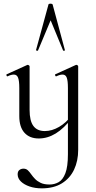

<svg xmlns="http://www.w3.org/2000/svg" viewBox="-20 -750 525 1051"><path d="M142 -386.8V-148.2Q142 -88.6 162.7 -60.6Q183.4 -32.6 225.4 -32.6Q264.2 -32.6 303.3 -55.3Q342.4 -78 371 -117.4L376 -106.2Q330 -46.8 285.1 -19.4Q240.2 8 192.2 8Q142 8 113.8 -23.4Q85.6 -54.8 85.6 -114.6V-268Q85.6 -307.4 79 -324.6Q72.4 -341.8 55.6 -341.8Q41.2 -341.8 21.6 -332.4Q17.6 -330.6 15.6 -336.6Q13.6 -342.6 17.2 -343.6L128.2 -394Q130.2 -395 131.4 -395Q134 -395 138 -392.5Q142 -390 142 -386.8ZM408 -386.8V70Q408 131 385.5 178.5Q363 226 318.8 253.5Q274.6 281 208.4 281Q171.8 281 142.1 270.9Q112.4 260.8 94.5 243.6Q76.6 226.4 76.6 204.2Q76.6 188 86.2 180.6Q95.8 173.2 108.6 173.2Q122.8 173.2 132.3 182.1Q141.8 191 150.6 203.8Q159.4 216.6 171.8 229.4Q184.2 242.2 202.9 251.1Q221.6 260 251.4 260Q278 260 300.9 247.2Q323.8 234.4 337.8 198.4Q351.8 162.4 351.8 94V-268Q351.8 -307.4 345.5 -324.6Q339.2 -341.8 322.4 -341.8Q308.2 -341.8 288.6 -332.4Q284.6 -330.6 282.1 -336.6Q279.6 -342.6 283.4 -343.6L394.2 -394Q397.2 -395 398.4 -395Q401 -395 404.5 -392.5Q408 -390 408 -386.8ZM335.2 -476Q337.2 -474 331.8 -472.5Q326.4 -471 325.2 -474L257.2 -638.8L188.2 -474Q187.2 -471 181.7 -472.5Q176.2 -474 177.2 -476L245.2 -725Q246.2 -730 256.2 -730Q266.2 -730 268.2 -725Z"/></svg>

Font: Cormorant Infant Light
Style: Regular
Weight: 300
Designer: Christian Thalmann (Catharsis Fonts)
Foundry: Catharsis Fonts
Version: Version 4.001